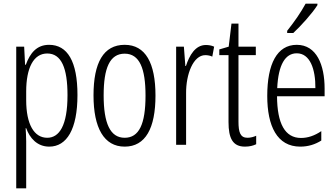

<svg xmlns="http://www.w3.org/2000/svg" viewBox="-20 -785 1823 1041"><path d="M246 -542C179 -542 143 -497 120 -434H116L111 -532H68V236H122V-19C122 -45 120 -70 119 -90H122C141 -37 181 10 247 10C342 10 400 -84 400 -270C400 -452 346 -542 246 -542ZM236 -495C313 -495 346 -416 346 -269C346 -103 301 -38 236 -38C165 -38 122 -111 122 -242V-289C122 -417 162 -495 236 -495Z M823 -267C823 -443 769 -542 656 -542C541 -542 487 -445 487 -268C487 -91 544 10 656 10C769 10 823 -90 823 -267ZM542 -268C542 -416 575 -494 656 -494C737 -494 769 -413 769 -267C769 -112 734 -38 656 -38C577 -38 542 -117 542 -268Z M1096 -541C1039 -541 1007 -485 988 -427H985L977 -532H935V0H989V-279C988 -383 1028 -486 1093 -486C1107 -486 1121 -483 1131 -478L1141 -532C1126 -539 1110 -541 1096 -541Z M1322 -38C1283 -38 1273 -67 1273 -126V-486H1367V-532H1273V-657H1235L1220 -532L1169 -517V-486H1219V-123C1219 -35 1242 10 1308 10C1333 10 1352 5 1369 -3V-49C1356 -43 1339 -38 1322 -38Z M1701 -757V-765H1637C1610 -716 1579 -671 1537 -618V-606H1570C1610 -643 1672 -711 1701 -757ZM1589 -542C1482 -542 1429 -438 1429 -265C1429 -102 1482 10 1608 10C1651 10 1689 -2 1722 -23V-74C1685 -49 1649 -37 1612 -37C1525 -37 1483 -115 1482 -263H1740V-305C1740 -432 1697 -542 1589 -542ZM1589 -496C1661 -496 1691 -410 1690 -307H1483C1489 -435 1527 -496 1589 -496Z"/></svg>

Font: Noto Sans Arabic UI XCn Lt
Style: Regular
Weight: 300
Width: 2
Designer: Monotype Design Team, Nadine Chahine and Nizar Qandah
Foundry: Monotype Imaging Inc.
Version: Version 2.010